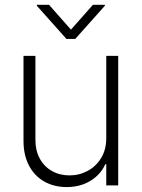

<svg xmlns="http://www.w3.org/2000/svg" viewBox="-20 -759 580 786"><path d="M415 -530.3H463.9V0H415V-86.9H411.1Q392.1 -44.4 350.3 -18.8Q308.6 6.8 252.9 6.8Q201.2 6.8 161.1 -15.9Q121.1 -38.6 98.6 -81.3Q76.2 -124 76.2 -182.6V-530.3H125V-185.5Q125 -142.6 142.8 -109.9Q160.6 -77.1 192.4 -59.1Q224.1 -41 264.6 -41Q304.7 -41 339.1 -59.6Q373.5 -78.1 394.3 -112.5Q415 -147 415 -193.4ZM270.5 -637.7 360.4 -739.3H409.2V-735.4L288.1 -599.6H252L130.9 -735.4V-739.3H180.7Z"/></svg>

Font: Pretendard JP ExtraLight
Style: Regular
Weight: 200
Designer: Base glyphs from Inter by Rasmus Andersson; Hangeul glyphs from Noto Sans CJK(Source Han Sans) by Jang Soo-young and Kan
Foundry: Kil Hyung-jin
Version: Version 1.309